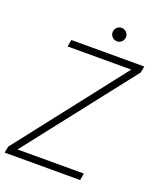

<svg xmlns="http://www.w3.org/2000/svg" viewBox="-158 -951 865 1045"><g transform="rotate(20 274.0 -428.0)"><path d="M-3 0 4 -37 490 -660H121L129 -700H551L544 -663L57 -40H441L434 0ZM364 -778Q348 -778 336.5 -789.5Q325 -801 325 -817Q325 -833 336.5 -844.5Q348 -856 364 -856Q380 -856 391.5 -844.5Q403 -833 403 -817Q403 -801 391.5 -789.5Q380 -778 364 -778Z"/></g></svg>

Font: DM Sans 11pt ExtraLight
Style: Italic
Weight: 250
Italic angle: -10°
Version: Version 4.004;gftools[0.9.30]